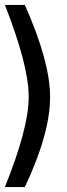

<svg xmlns="http://www.w3.org/2000/svg" viewBox="-20 -671 273 784"><path d="M81.5 -650.9Q184.6 -418.5 184.6 -275.4Q184.6 -125.5 81.5 92.8H0Q97.2 -148.4 97.2 -275.4Q97.2 -403.3 0 -650.9Z"/></svg>

Font: Aswaq
Style: Regular
Weight: 400
Designer: Husham Jawad
Version: Version 1.000;November 3, 2021;FontCreator 14.0.0.2814 32-bi